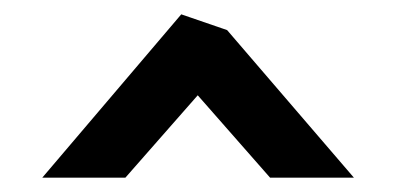

<svg xmlns="http://www.w3.org/2000/svg" viewBox="-20 -814 555 268"><path d="M39 -566H155L256 -681L357 -566H474L297 -772L233 -794Z"/></svg>

Font: Bluebird
Style: Regular
Weight: 400
Designer: Jasper
Foundry: Cannot Into Space Fonts
Version: Version 0.98